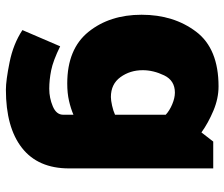

<svg xmlns="http://www.w3.org/2000/svg" viewBox="-75 -467 761 651"><g transform="rotate(90 305.5 -141.5)"><path d="M369 -151V-323Q355 -336 333.5 -345Q312 -354 294 -354Q253 -354 235.5 -317.5Q218 -281 218 -245Q218 -202 241.5 -169.5Q265 -137 309 -137Q320 -137 338 -141Q356 -145 369 -151ZM551 -484V5Q551 110 481.5 164.5Q412 219 284 219Q253 219 191 206.5Q129 194 82 163L137 35Q186 59 218.5 65.5Q251 72 281 72Q312 72 340.5 60Q369 48 369 25V-10Q348 -1 322 5Q296 11 263 11Q146 11 88 -61Q30 -133 30 -241Q30 -350 87.5 -426Q145 -502 273 -502Q314 -502 355.5 -484.5Q397 -467 429 -444L460 -484Z"/></g></svg>

Font: Palanquin Dark
Style: Bold
Weight: 700
Designer: Pria Ravichandran
Version: Version 1.000